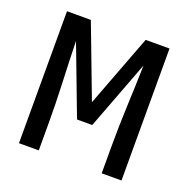

<svg xmlns="http://www.w3.org/2000/svg" viewBox="-99 -615 699 711"><g transform="rotate(20 250.0 -260.0)"><path d="M48 0V-520H142L250 -235L358 -520H452V0H374V-104Q374 -185 377.5 -266Q381 -347 383 -428L280 -156H220L117 -428Q119 -347 122.5 -266Q126 -185 126 -104V0Z"/></g></svg>

Font: Zed Mono
Style: Regular
Weight: 400
Monospace: yes
Designer: Belleve Invis
Foundry: Belleve Invis
Version: Version 1.0.0; ttfautohint (v1.8.4)